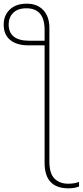

<svg xmlns="http://www.w3.org/2000/svg" viewBox="-30 -785 449 1042"><path d="M115 -765Q56 -765 23 -733Q-10 -701 -10 -652Q-10 -596 26 -567.5Q62 -539 122 -539H212V98Q212 237 341 237Q376 237 399 227V202Q376 212 340 212Q294 212 266 184.5Q238 157 238 91V-634Q238 -694 205.5 -729.5Q173 -765 115 -765ZM113 -740Q212 -740 212 -623V-564H129Q17 -564 17 -653Q17 -690 41.5 -715Q66 -740 113 -740Z"/></svg>

Font: Noto Sans UI Thin
Style: Regular
Weight: 250
Designer: Monotype Design Team
Foundry: Monotype Imaging Inc.
Version: Version 1.901